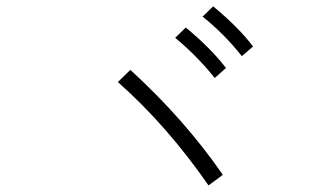

<svg xmlns="http://www.w3.org/2000/svg" viewBox="-20 -847 1040 602"><path d="M349.6 -589.8 388.7 -627.9Q558.6 -472.7 678.7 -298.8L633.8 -265.6Q503.9 -453.1 349.6 -589.8ZM615.2 -794.9 648.4 -827.1Q730.5 -758.8 773.4 -701.2L738.3 -670.9Q682.6 -741.2 615.2 -794.9ZM529.3 -728.5 562.5 -760.7Q640.6 -696.3 688.5 -633.8L653.3 -602.5Q598.6 -670.9 529.3 -728.5Z"/></svg>

Font: Gothic A1 Light
Style: Regular
Weight: 300
Version: Version 2.50